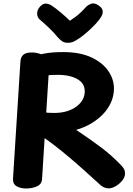

<svg xmlns="http://www.w3.org/2000/svg" viewBox="-20 -1081 774 1117"><path d="M98.9 -724.8Q100.9 -749.4 116 -762.7Q131.1 -775.9 167.6 -775.9Q179.7 -775.9 196.7 -772.2Q213.8 -768.6 230.2 -761.1Q246.7 -753.7 257.4 -741.9Q268.1 -730.1 267.1 -713.7L224.7 -40.2Q222.9 -9.1 194.8 3.2Q166.7 15.6 130.8 15.6Q100.8 15.6 77.3 2.8Q53.9 -9.9 55.7 -42.6ZM202.4 -635.6Q190.4 -633.6 182.2 -643.2Q174 -652.8 168.2 -667.8Q162.3 -682.9 159.6 -698Q156.9 -713.1 156.9 -721.1Q156.9 -738.1 174.6 -749.3Q192.3 -760.4 236.3 -769.1Q259.3 -773.4 284.9 -775.7Q310.6 -778 348.1 -778Q444 -778 509.7 -748Q575.3 -718 609.1 -669.5Q642.9 -621 642.9 -567Q642.9 -524 626 -485.8Q609.1 -447.6 578.8 -416.2Q548.4 -384.8 508.5 -361.6Q468.6 -338.4 423.2 -325.6Q470.2 -293.6 505.5 -268.9Q540.8 -244.2 569.7 -222.2Q598.6 -200.1 625.3 -176.7Q652 -153.2 681.1 -123.4Q696.7 -107.1 702 -96.9Q707.3 -86.7 707.3 -71.7Q707.3 -50.3 691.2 -30.5Q675.1 -10.7 652.9 2.2Q630.8 15 611.8 15Q602.8 15 590.4 11Q578.1 7 567.1 -2Q527.1 -38 482.1 -78.9Q437 -119.9 388.5 -161.1Q340 -202.2 289.8 -240.7Q239.7 -279.1 188.7 -312.1L195.2 -432.9Q206.2 -431.9 232.4 -427.9Q258.7 -423.9 295 -423.9Q337.6 -423.9 370.6 -434.3Q403.6 -444.7 426.6 -462.5Q449.7 -480.3 461.4 -502.7Q473.1 -525.1 473.1 -549.1Q473.1 -584 451.2 -605Q429.3 -626 394.2 -635.8Q359.1 -645.6 317.4 -645.6Q294.4 -645.6 277.4 -644.6Q260.4 -643.6 243.4 -641.6Q226.4 -639.6 202.4 -635.6ZM478.1 -1038Q490.3 -1051.8 509.6 -1059Q528.9 -1066.2 551.7 -1050.7Q574.3 -1036 577.1 -1019.3Q579.9 -1002.6 569.1 -983.9Q556.2 -962.3 534.3 -939.6Q512.4 -916.8 489.8 -896.7Q467.1 -876.7 450.1 -864.3Q430.1 -850.3 412.9 -841.2Q395.7 -832 374.6 -832Q352.9 -832 339.3 -842.3Q325.8 -852.7 313.9 -866.3Q294.2 -890.6 268.8 -915.3Q243.3 -940.1 210.1 -968.4Q196.6 -980.8 196.1 -1002.1Q195.6 -1023.3 212.6 -1042.1Q230.6 -1061.7 247.7 -1060.1Q264.9 -1058.6 279.4 -1049.4Q303.9 -1033.4 334.7 -1007.3Q365.4 -981.1 386.7 -960.4Q403.4 -971.2 419 -982.8Q434.6 -994.3 449.3 -1008.3Q464.1 -1022.2 478.1 -1038Z"/></svg>

Font: Playpen Sans Thai
Style: Regular
Weight: 400
Designer: Sirin Gunkloy, Laura Meseguer, Veronika Burian, José Scaglione
Foundry: TypeTogether
Version: Version 2.000